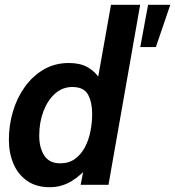

<svg xmlns="http://www.w3.org/2000/svg" viewBox="-20 -770 730 800"><path d="M187.5 10Q131 10 93 -16.5Q55 -43 36 -87.8Q17 -132.5 17 -188Q17 -248.5 34 -305.8Q51 -363 83.8 -408.5Q116.5 -454 162.8 -480.8Q209 -507.5 267.5 -507.5Q313.5 -507.5 344.8 -490Q376 -472.5 394.2 -443.8Q412.5 -415 420.5 -381L379.5 -396L442.5 -750H564L432 0H316L337.5 -109.5L356.5 -85Q319 -40 277.8 -15Q236.5 10 187.5 10ZM231 -89.5Q267 -89.5 292.2 -107.8Q317.5 -126 333.5 -156Q349.5 -186 356.8 -222.5Q364 -259 364 -296Q364 -344 346.8 -375.8Q329.5 -407.5 281.5 -407.5Q240.5 -407.5 209.5 -380Q178.5 -352.5 161 -306.5Q143.5 -260.5 143.5 -205Q143.5 -154 164.5 -121.8Q185.5 -89.5 231 -89.5ZM564.5 -574 597 -750H689.5L629.5 -574Z"/></svg>

Font: Cabin
Style: Bold Italic
Weight: 700
Width: 4
Italic angle: -10°
Designer: Pablo Impallari
Foundry: Pablo Impallari. http://www.impallari.com Igino Marini. http://www.ikern.com
Version: Version 3.001